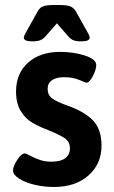

<svg xmlns="http://www.w3.org/2000/svg" viewBox="-20 -738 453 766"><path d="M32 -58Q32 -75 49 -100.5Q66 -126 79 -126Q83 -126 101 -116.5Q119 -107 139 -100Q159 -93 185 -93Q222 -93 240.5 -107Q259 -121 259 -147Q259 -172 239 -186Q219 -200 172 -219Q135 -233 108 -249Q81 -265 62.5 -295.5Q44 -326 44 -373Q44 -445 92 -488Q140 -531 220 -531Q273 -531 318.5 -516.5Q364 -502 364 -478Q364 -461 350.5 -434.5Q337 -408 325 -408Q322 -408 296.5 -419Q271 -430 235 -430Q205 -430 187.5 -418Q170 -406 170 -383Q170 -359 188 -345.5Q206 -332 251 -316Q312 -295 348.5 -260Q385 -225 385 -157Q385 -84 333 -38Q281 8 195 8Q155 8 117.5 -1Q80 -10 56 -25.5Q32 -41 32 -58ZM75 -588Q75 -593 80 -602.5Q85 -612 87 -615L130 -692Q138 -707 151 -712.5Q164 -718 195 -718H218Q248 -718 261.5 -712Q275 -706 283 -692L326 -615Q328 -612 333 -602.5Q338 -593 338 -588Q338 -573 304 -573Q282 -573 270.5 -578.5Q259 -584 248 -598L207 -645L166 -598Q155 -584 143 -578.5Q131 -573 109 -573Q75 -573 75 -588Z"/></svg>

Font: Asap-SemiBold
Style: Regular
Weight: 600
Designer: Pablo Cosgaya
Foundry: Omnibus-Type
Version: Version 2.000; ttfautohint (v1.8)